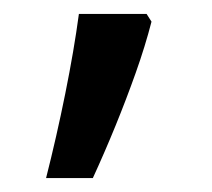

<svg xmlns="http://www.w3.org/2000/svg" viewBox="-20 -136 303 275"><path d="M190 -116 197 -105Q188 -70 174.5 -32Q161 6 145.5 44Q130 82 113 119H46Q61 60 73.5 -2Q86 -64 93 -116Z"/></svg>

Font: lsinhala15
Style: Book
Weight: 400
Designer: Jelle Bosma - Monotype Design Team
Foundry: Monotype Imaging Inc.
Version: Version 2.003